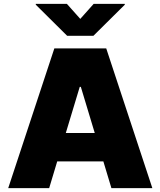

<svg xmlns="http://www.w3.org/2000/svg" viewBox="-20 -979 835 999"><path d="M22.7 0 262.8 -727.3H532.7L772.7 0H559.7L517.8 -139.2H277.7L235.8 0ZM166.2 -958.8H328.1L397.7 -880.7L467.3 -958.8H629.3V-954.5L465.9 -792.6H329.5L166.2 -954.5ZM322.4 -286.9H473L400.6 -527H394.9Z"/></svg>

Font: Inter P Black
Style: Regular
Weight: 900
Designer: Rasmus Andersson
Foundry: rsms
Version: Version 3.018;git-588b23468